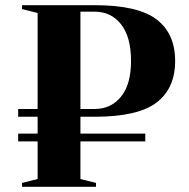

<svg xmlns="http://www.w3.org/2000/svg" viewBox="-20 -720 730 740"><path d="M65 -15 125 -30V-175H50V-205H125V-270H50V-300H125V-670L65 -685V-700H345Q511 -700 583 -645.5Q655 -591 655 -485Q655 -379 583 -324.5Q511 -270 345 -270H290V-205H540V-175H290V-30L350 -15V0H65ZM345 -300Q408 -300 446.5 -347.5Q485 -395 485 -485Q485 -578 446.5 -626.5Q408 -675 345 -675H290V-300Z"/></svg>

Font: Yeseva One
Style: Regular
Weight: 400
Designer: Jovanny Lemonad
Foundry: Jovanny Lemonad
Version: Version 2.000